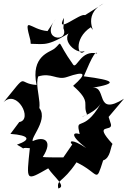

<svg xmlns="http://www.w3.org/2000/svg" viewBox="-51 -1001 722 1087"><path d="M564 -339 651 -442C484 -338 557 -514 473 -504C616 -529 603 -546 423 -569C421 -558 486 -732 499 -698C407 -721 384 -611 364 -634C259 -781 311 -768 255 -724C232 -706 122 -684 156 -520C42 -527 115 -601 -31 -422C45 -499 138 -323 58 -310L8 -243C117 -235 126 -210 45 -182C122 -139 40 -171 118 -162C98 27 94 25 222 -48C253 0 328 54 279 66C269 12 302 38 382 -82C514 -19 489 43 533 -93C575 -106 575 -171 586 -186C472 -310 588 -250 577 -298ZM307 -109C367 -111 231 -108 191 -112C253 -208 196 -231 134 -202C123 -228 249 -353 144 -412L100 -341C233 -338 138 -485 165 -568C241 -592 270 -545 328 -565C432 -601 444 -586 363 -515C471 -420 412 -414 443 -351C358 -325 476 -347 519 -414C420 -241 374 -349 400 -242C360 -255 345 -234 437 -163C349 -221 339 -199 358 -183ZM308 -841C343 -758 172 -770 264 -894L218 -825C117 -834 81 -922 121 -773L123 -753C206 -752 220 -734 387 -843C259 -803 376 -684 429 -713C392 -667 361 -780 463 -847C506 -790 403 -914 535 -981L430 -915C404 -930 258 -801 311 -900Z"/></svg>

Font: Asimov Silicon
Style: Regular
Weight: 400
Designer: Google
Version: Version 2.000980; 2014